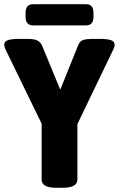

<svg xmlns="http://www.w3.org/2000/svg" viewBox="-30 -886 562 908"><path d="M237 2Q200 2 183.5 -8Q167 -18 167 -36V-301L0 -644Q-10 -663 -10 -674Q-10 -690 7 -696Q24 -702 60 -702H104Q130 -702 145.5 -695Q161 -688 170 -668L255 -462L340 -673Q348 -692 363.5 -697Q379 -702 405 -702H442Q478 -702 495 -696Q512 -690 512 -674Q512 -663 502 -644L336 -299V-36Q336 -18 319 -8Q302 2 265 2ZM126 -766Q91 -766 91 -806V-826Q91 -866 126 -866H377Q412 -866 412 -826V-806Q412 -766 377 -766Z"/></svg>

Font: Asap Semi Condensed ExtraBold
Style: Regular
Weight: 800
Width: 4
Designer: Pablo Cosgaya
Foundry: Omnibus-Type
Version: Version 3.001; ttfautohint (v1.8.4.7-5d5b)